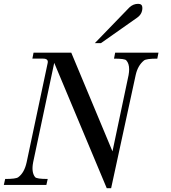

<svg xmlns="http://www.w3.org/2000/svg" viewBox="-104 -965 894 1002"><path d="M497 -690H723L717 -659Q658 -659 647 -649Q615 -623 604 -573L476 17H453L179 -637L69 -118Q59 -66 79 -41Q86 -31 145 -31L138 0H-84L-77 -31Q-21 -31 -9 -40Q23 -63 35 -118L145 -637Q147 -648 141 -653.5Q135 -659 121 -659H65L71 -690H268L483 -175L567 -573Q570 -590 570 -603Q570 -634 555 -650Q548 -659 491 -659ZM639 -924Q639 -892 612 -873L423 -740H391L571 -926Q591 -945 617 -945Q639 -945 639 -924Z"/></svg>

Font: GFS Didot
Style: Italic
Weight: 400
Italic angle: -12°
Designer: Takis Katsoulidis and George D. Matthiopoulos
Foundry: George Matthiopoulos and Takis Katsoulidis
Version: Version 1.0